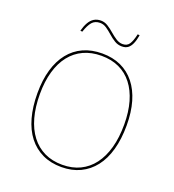

<svg xmlns="http://www.w3.org/2000/svg" viewBox="-161 -1033 1063 1173"><g transform="rotate(20 370.0 -447.0)"><path d="M371 -723Q439 -723 492.5 -698.5Q546 -674 583.5 -627Q621 -580 640.5 -513Q660 -446 660 -360Q660 -272 640.5 -202Q621 -132 583.5 -84Q546 -36 492.5 -10.5Q439 15 371 15Q302 15 248 -10.5Q194 -36 156.5 -84Q119 -132 99.5 -202Q80 -272 80 -360Q80 -446 99.5 -513Q119 -580 156.5 -627Q194 -674 248 -698.5Q302 -723 371 -723ZM371 -708Q306 -708 255 -684.5Q204 -661 168.5 -616Q133 -571 114.5 -506.5Q96 -442 96 -360Q96 -275 114.5 -208.5Q133 -142 168.5 -95.5Q204 -49 255 -24.5Q306 0 371 0Q436 0 486.5 -24.5Q537 -49 572 -95.5Q607 -142 625.5 -208.5Q644 -275 644 -360Q644 -442 625.5 -506.5Q607 -571 572 -616Q537 -661 486.5 -684.5Q436 -708 371 -708ZM466 -804Q440 -804 418 -817.5Q396 -831 376 -849Q356 -867 336 -880.5Q316 -894 294 -894Q261 -894 242.5 -872.5Q224 -851 209 -806L196 -808Q205 -841 218 -863.5Q231 -886 250 -897.5Q269 -909 294 -909Q318 -909 339.5 -895.5Q361 -882 381.5 -864Q402 -846 423 -832.5Q444 -819 466 -819Q495 -819 509 -840.5Q523 -862 533 -907L546 -905Q540 -871 530 -848.5Q520 -826 505 -815Q490 -804 466 -804Z"/></g></svg>

Font: Kalnia Thin Thin
Style: Regular
Weight: 250
Version: Version 1.105